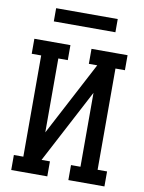

<svg xmlns="http://www.w3.org/2000/svg" viewBox="-99 -990 797 1059"><g transform="rotate(10 300.0 -461.0)"><path d="M39 0V-84H92V-651H39V-735H241V-651H188V-237L406 -651H359V-735H561V-651H508V-84H561V0H359V-84H412V-498L194 -84H241V0ZM128 -848V-922H473V-848Z"/></g></svg>

Font: Iosevka HT Medium Extended
Style: Regular
Weight: 500
Width: 7
Monospace: yes
Designer: Belleve Invis
Foundry: Belleve Invis
Version: Version 32.3.0; ttfautohint (v1.8.4)